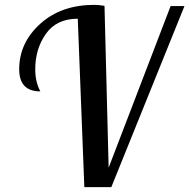

<svg xmlns="http://www.w3.org/2000/svg" viewBox="-20 -770 779 790"><path d="M59 -485Q59 -594 145.5 -672Q232 -750 368 -750Q384 -750 410 -746L427 -80L682 -745H739L438 0H327L300 -693Q213 -693 169 -631Q125 -569 125 -485Q125 -433 146 -394Q59 -394 59 -485Z"/></svg>

Font: Lobster Two
Style: Italic
Weight: 400
Designer: Pablo Impallari
Foundry: Pablo Impallari. www.impallari.com
Version: Version 1.006